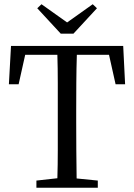

<svg xmlns="http://www.w3.org/2000/svg" viewBox="-20 -887 634 907"><path d="M22 -489 32 -670H562L571 -489H526L495 -628H343Q341 -564 340.5 -495.5Q340 -427 340 -359V-312Q340 -246 340.5 -177.5Q341 -109 342 -44L442 -34V0H152V-34L251 -45Q253 -108 253 -176.5Q253 -245 253 -312V-359Q253 -425 253 -494.5Q253 -564 251 -628H99L68 -489ZM176 -867 297 -781 418 -867 438 -848 327 -728H267L156 -848Z"/></svg>

Font: Source Serif 4 Subhead
Style: Regular
Weight: 400
Designer: Frank Grießhammer
Foundry: Adobe Systems Incorporated
Version: Version 4.004;hotconv 1.0.117;makeotfexe 2.5.65602